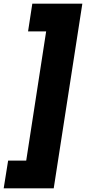

<svg xmlns="http://www.w3.org/2000/svg" viewBox="-54 -800 466 1040"><path d="M88 70H-10L-34 220H237L392 -780H121L98 -630H196Z"/></svg>

Font: Jost* 800 Heavy Italic
Style: Italic
Weight: 800
Italic angle: -10°
Version: Version 3.200; ttfautohint (v0.97) -l 8 -r 50 -G 200 -x 14 -